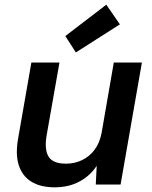

<svg xmlns="http://www.w3.org/2000/svg" viewBox="-20 -788 650 820"><path d="M214 12Q153 12 114 -12Q75 -36 60 -83Q45 -130 58 -200L114 -521H234L179 -209Q169 -149 187.5 -119Q206 -89 262 -89Q298 -89 330 -104Q362 -119 384 -148.5Q406 -178 414 -221L466 -521H586L495 0H389L393 -80Q365 -37 319 -12.5Q273 12 214 12ZM304 -564 259 -634 434 -768 492 -684Z"/></svg>

Font: DM Sans 10pt SemiBold
Style: Italic
Weight: 600
Italic angle: -10°
Version: Version 4.004;gftools[0.9.30]